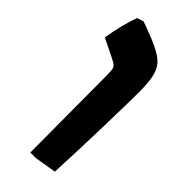

<svg xmlns="http://www.w3.org/2000/svg" viewBox="-236 -619 808 808"><g transform="rotate(45 167.5 -215.5)"><path d="M139 -286Q139 -327 137.5 -340Q136 -353 129 -359.5Q122 -366 98 -378L20 -416Q36 -511 59 -570L88 -579Q176 -548 211 -528Q241 -512 256.5 -492Q272 -472 278.5 -439.5Q285 -407 285 -351Q285 -294 281 -145Q277 4 271 132L175 148H141Z"/></g></svg>

Font: Suez One
Style: Regular
Weight: 400
Version: Version 1.000